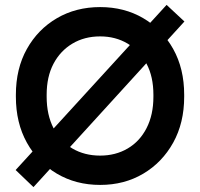

<svg xmlns="http://www.w3.org/2000/svg" viewBox="-20 -743 818 786"><path d="M117 23 44 -47 662 -723 735 -655ZM390 14Q291 14 213 -32Q135 -78 90 -159Q45 -240 45 -347V-355Q45 -462 90 -542.5Q135 -623 213 -668.5Q291 -714 390 -714Q489 -714 566.5 -668.5Q644 -623 689 -542.5Q734 -462 734 -355V-347Q734 -240 689 -159Q644 -78 566.5 -32Q489 14 390 14ZM390 -106Q453 -106 502.5 -135Q552 -164 580 -218.5Q608 -273 608 -347V-355Q608 -429 580 -482Q552 -535 502.5 -564.5Q453 -594 390 -594Q326 -594 276.5 -564.5Q227 -535 199 -482Q171 -429 171 -355V-347Q171 -273 199 -218.5Q227 -164 276.5 -135Q326 -106 390 -106Z"/></svg>

Font: SUSE Thin SemiBold
Style: Regular
Weight: 600
Version: Version 1.000